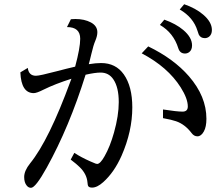

<svg xmlns="http://www.w3.org/2000/svg" viewBox="-20 -874 1040 907"><path d="M111.3 -553.2Q115.7 -516.1 149.9 -516.1Q167.5 -516.1 248.5 -537.6Q294.4 -549.8 335 -559.1Q358.9 -647.9 358.9 -690.9Q358.9 -746.1 296.4 -746.1L314.9 -783.2Q327.6 -784.2 335.9 -784.2Q378.9 -784.2 409.2 -768.1Q439.9 -751.5 439.9 -721.7Q439.9 -704.1 430.2 -681.2Q421.4 -661.1 412.1 -621.1Q409.2 -607.4 404.3 -589.4Q400.9 -578.6 399.4 -570.8Q432.6 -576.2 457.5 -576.2Q526.9 -576.2 564.9 -522.5Q605 -465.8 605 -366.7Q605 -253.9 554.2 -138.2Q519.5 -60.1 467.8 -13.7Q439 12.2 415 12.2Q399.9 12.2 396 3.9Q394.5 1.5 393.1 -13.2Q389.6 -52.7 355.5 -85.4Q342.3 -98.6 314 -120.1L331.1 -151.9Q362.3 -131.3 406.2 -111.8Q418 -106.9 422.4 -105Q433.6 -99.6 439 -99.6Q453.6 -99.6 474.1 -136.2Q500 -181.6 518.6 -248Q541 -327.6 541 -391.6Q541 -461.4 515.6 -499Q494.1 -531.2 455.1 -531.2Q429.2 -531.2 384.3 -521Q307.1 -273.9 200.7 -82Q147.9 13.2 126.5 13.2Q114.7 13.2 106.4 2.9Q94.2 -11.7 94.2 -37.6Q94.2 -67.4 122.1 -102.1Q210.9 -211.4 313.5 -491.7L317.4 -502Q240.2 -477.5 186 -450.7Q153.3 -434.1 139.6 -434.1Q80.1 -434.1 76.2 -532.2ZM750 -356.9Q815.9 -346.7 842.3 -346.7Q867.2 -346.7 867.2 -371.1Q867.2 -408.2 833.5 -461.4Q772.9 -557.1 649.4 -622.1L680.2 -654.8Q800.3 -596.7 872.6 -513.7Q955.1 -418.5 955.1 -313Q955.1 -274.4 942.9 -252.9Q930.2 -230 912.6 -230Q896.5 -230 885.3 -245.1Q853.5 -287.1 811.5 -301.3Q792.5 -308.1 750 -315.9ZM756.3 -781.2Q811 -761.7 845.7 -732.4Q887.2 -697.3 887.2 -659.7Q887.2 -638.2 874 -627.9Q864.7 -621.1 854 -621.1Q830.1 -621.1 822.3 -646Q799.8 -718.8 735.4 -756.3ZM850.1 -854Q904.8 -835 939.5 -805.2Q981 -770 981 -732.4Q981 -711.4 967.8 -700.7Q958.5 -693.8 947.8 -693.8Q927.2 -693.8 918.9 -710.9Q917.5 -713.9 913.1 -728Q893.6 -792 829.1 -829.1Z"/></svg>

Font: BIZ UDMincho
Style: Regular
Weight: 400
Monospace: yes
Designer: TypeBank Co., Ltd.
Foundry: Morisawa Inc.
Version: Version 1.06